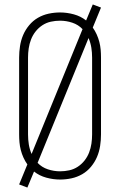

<svg xmlns="http://www.w3.org/2000/svg" viewBox="-20 -799 540 863"><path d="M103 44 66 30 103 -60Q93 -74 85.5 -90.5Q78 -107 73.5 -124.5Q69 -142 67.5 -159.5Q66 -177 66 -195V-540Q66 -566 70 -592Q74 -618 84 -641.5Q94 -665 111 -685.5Q128 -706 150.5 -719Q173 -732 198.5 -737.5Q224 -743 250 -743Q281 -743 312 -734.5Q343 -726 367 -707L397 -779L434 -765L397 -675Q407 -661 414.5 -644.5Q422 -628 426.5 -610.5Q431 -593 432.5 -575.5Q434 -558 434 -540V-195Q434 -169 430 -143Q426 -117 416 -93.5Q406 -70 389 -49.5Q372 -29 349.5 -16Q327 -3 301.5 2.5Q276 8 250 8Q219 8 188 -0.5Q157 -9 133 -28ZM122 -107 351 -668Q332 -688 305 -697Q278 -706 250 -706Q229 -706 208.5 -701.5Q188 -697 170.5 -685.5Q153 -674 140 -657.5Q127 -641 119.5 -621.5Q112 -602 109 -581.5Q106 -561 106 -540V-195Q106 -172 109.5 -150Q113 -128 122 -107ZM250 -29Q271 -29 291.5 -33.5Q312 -38 329.5 -49.5Q347 -61 360 -77.5Q373 -94 380.5 -113.5Q388 -133 391 -153.5Q394 -174 394 -195V-540Q394 -563 390.5 -585Q387 -607 378 -628L149 -67Q168 -47 195 -38Q222 -29 250 -29Z"/></svg>

Font: Iosevka Curly Slab Extralight
Style: Regular
Weight: 200
Monospace: yes
Designer: Belleve Invis
Foundry: Belleve Invis
Version: Version 22.1.2; ttfautohint (v1.8.4)